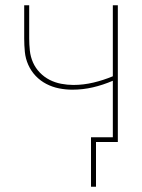

<svg xmlns="http://www.w3.org/2000/svg" viewBox="-20 -540 540 730"><path d="M326 170V-18H409V-233Q372 -217 333.5 -208Q295 -199 255 -199Q230 -199 204.5 -204Q179 -209 156 -221Q133 -233 115.5 -251.5Q98 -270 87.5 -293.5Q77 -317 74.5 -342.5Q72 -368 72 -394V-520H91V-394Q91 -371 93.5 -347.5Q96 -324 105.5 -302.5Q115 -281 131.5 -264Q148 -247 168.5 -236.5Q189 -226 212.5 -221.5Q236 -217 259 -217Q297 -217 335 -226Q373 -235 409 -250V-520H428V0H345V170Z"/></svg>

Font: Iosevka SS18 Thin
Style: Regular
Weight: 100
Monospace: yes
Designer: Belleve Invis
Foundry: Belleve Invis
Version: Version 25.1.1; ttfautohint (v1.8.4)